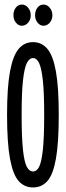

<svg xmlns="http://www.w3.org/2000/svg" viewBox="-20 -812 290 843"><path d="M125 11Q87 11 62 -17Q37 -45 24 -114.5Q11 -184 11 -308Q11 -429 24 -498.5Q37 -568 62 -597.5Q87 -627 125 -627Q163 -627 188 -597.5Q213 -568 225.5 -498.5Q238 -429 238 -308Q238 -184 225.5 -114.5Q213 -45 188 -17Q163 11 125 11ZM125 -59Q141 -59 151.5 -79Q162 -99 168 -152.5Q174 -206 174 -308Q174 -406 168 -460Q162 -514 151.5 -535.5Q141 -557 125 -557Q109 -557 98 -535.5Q87 -514 81 -460Q75 -406 75 -308Q75 -206 81 -152.5Q87 -99 98 -79Q109 -59 125 -59ZM76 -699Q61 -699 50 -712.5Q39 -726 39 -745Q39 -765 49.5 -778.5Q60 -792 76 -792Q92 -792 103.5 -778Q115 -764 115 -745Q115 -726 103.5 -712.5Q92 -699 76 -699ZM171 -699Q156 -699 145 -712.5Q134 -726 134 -745Q134 -765 144.5 -778.5Q155 -792 171 -792Q187 -792 198.5 -778Q210 -764 210 -745Q210 -726 198.5 -712.5Q187 -699 171 -699Z"/></svg>

Font: Inconsolata UltraCondensed SemiBold
Style: Regular
Weight: 600
Width: 1
Monospace: yes
Designer: Raph Levien, Cyreal, Brenton Simpson
Foundry: Raph Levien, Cyreal, Google
Version: Version 3.001; ttfautohint (v1.8.2.53-6de2)